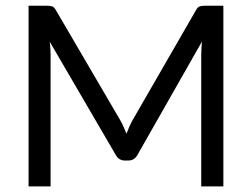

<svg xmlns="http://www.w3.org/2000/svg" viewBox="-20 -662 895 682"><path d="M81.5 0ZM407.7 -233.9Q414.1 -222.7 419.2 -210.9Q424.3 -199.2 429.2 -187Q434.1 -199.7 439.2 -211.4Q444.3 -223.1 450.2 -233.9L676.8 -627Q682.6 -637.2 689.5 -639.4Q696.3 -641.6 708 -641.6H773.4V0H694.8V-468.3Q694.8 -478 695.6 -490Q696.3 -502 697.3 -514.2L468.3 -111.8Q457 -91.8 436 -91.8H423.3Q402.3 -91.8 391.1 -111.8L156.7 -513.7Q159.7 -489.3 159.7 -468.3V0H81.5V-641.6H147Q158.7 -641.6 165.3 -639.4Q171.9 -637.2 178.2 -626.5L407.7 -233.9Z"/></svg>

Font: Carlito
Style: Regular
Weight: 400
Designer: Lukasz Dziedzic
Foundry: tyPoland Lukasz Dziedzic
Version: Version 1.103; Beta1; all basic design good, some composites